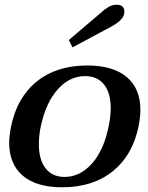

<svg xmlns="http://www.w3.org/2000/svg" viewBox="-20 -785 628 815"><path d="M272 -615 412 -734Q422 -744 439 -754.5Q456 -765 475 -765Q492 -765 500 -757Q508 -749 508 -736Q508 -718 494.5 -703Q481 -688 454 -673L288 -584ZM19 -179Q19 -208 27 -248Q52 -371 136 -439Q220 -507 350 -507Q460 -507 518 -458Q576 -409 576 -318Q576 -288 568 -248Q543 -126 458.5 -58Q374 10 244 10Q135 10 77 -39Q19 -88 19 -179ZM441 -248Q450 -290 450 -326Q450 -391 421.5 -426.5Q393 -462 341 -462Q275 -462 224.5 -405Q174 -348 153 -248Q145 -211 145 -173Q145 -107 173.5 -70.5Q202 -34 254 -34Q320 -34 370.5 -91Q421 -148 441 -248Z"/></svg>

Font: Trirong SemiBold
Style: Italic
Weight: 600
Italic angle: -12°
Designer: Katatrad Team
Foundry: CadsonDemak
Version: Version 1.001